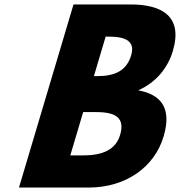

<svg xmlns="http://www.w3.org/2000/svg" viewBox="-20 -845 811 865"><path d="M311.2 -825 65.5 0H378.5C549.5 0 676.5 -94 717 -230C756.6 -363 700.6 -420 602.9 -438C683.6 -474 736 -539 758.6 -615C805.4 -772 709.2 -825 567.2 -825ZM403 -502 456 -680H471C553 -680 588.5 -655 571 -596C550.4 -527 499 -502 418 -502ZM296.7 -145 354.7 -340H413.7C502.7 -340 543.7 -313 521.1 -237C501.7 -172 444.7 -145 355.7 -145Z"/></svg>

Font: Hussar
Style: BdOblThree
Weight: 700
Foundry: Cannot Into Space Fonts
Version: Version 2.00